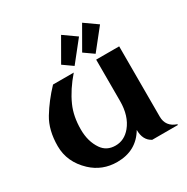

<svg xmlns="http://www.w3.org/2000/svg" viewBox="-172 -900 1030 1058"><g transform="rotate(-30 343.0 -371.0)"><path d="M502.9 0Q456.1 -23.9 456.1 -89.8Q397 9.8 275.9 9.8Q181.6 9.8 114.7 -52.7Q34.2 -128.4 34.2 -230Q34.2 -331.1 76.2 -400.4Q119.1 -471.2 181.6 -537.1H313.5Q251.5 -465.8 218.8 -392.6Q190.4 -329.1 190.4 -245.6Q190.4 -169.4 226.6 -116.7Q256.3 -73.2 313 -73.2Q369.1 -73.2 408.7 -121.1Q456.1 -178.7 456.1 -274.4V-537.1H602.5V-89.8Q602.5 -26.4 666 -4.9V0ZM490.7 -752 571.8 -694.8 469.7 -566.4 408.7 -609.4ZM356.9 -752 438 -694.8 335.9 -566.4 274.9 -609.4Z"/></g></svg>

Font: Berenika
Style: Bold
Weight: 700
Designer: Wojciech Kalinowski "wmk69" (wmk69@o2.pl)
Foundry: Wojciech Kalinowski "wmk69" (wmk69@o2.pl)
Version: Version 3.1.0; 2021-05-14